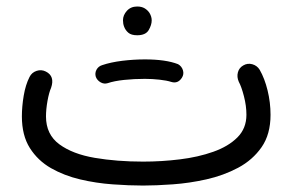

<svg xmlns="http://www.w3.org/2000/svg" viewBox="-20 -538 910 587"><path d="M46.9 -182.1Q46.9 -212.4 52.5 -245.6Q58.1 -278.8 70.3 -302.7Q77.1 -316.4 91.8 -321.3Q106.4 -326.2 120.1 -319.3Q148.4 -305.2 136.2 -269.5Q129.9 -255.4 125.2 -229.5Q120.6 -203.6 120.6 -182.1Q120.6 -127 161.4 -96.9Q202.1 -66.9 269.8 -55.4Q337.4 -43.9 417.5 -43.9Q474.1 -43.9 530 -50.8Q585.9 -57.6 632.1 -74Q678.2 -90.3 705.8 -117.9Q733.4 -145.5 733.4 -187Q733.4 -214.4 725.8 -243.7Q718.3 -272.9 710 -288.1Q703.6 -302.7 707.3 -316.7Q710.9 -330.6 723.6 -337.9Q736.8 -345.7 751.5 -341.6Q766.1 -337.4 773.9 -324.7Q789.1 -298.3 798.1 -261.5Q807.1 -224.6 807.1 -187Q807.1 -127.4 779.8 -88.1Q752.4 -48.8 708 -25.1Q663.6 -1.5 611.3 10.3Q559.1 22 508.1 25.6Q457 29.3 417.5 29.3Q374.5 29.3 324.2 25.6Q273.9 22 225.1 10.5Q176.3 -1 136 -23.9Q95.7 -46.9 71.3 -85.4Q46.9 -124 46.9 -182.1ZM356 -476.1Q356 -491.7 367.9 -504.9Q379.9 -518.1 399.4 -518.1Q413.1 -518.1 422.4 -512.5Q431.6 -506.8 437 -498.5Q443.8 -487.3 443.8 -475.6Q443.8 -461.9 434.6 -446Q425.3 -430.2 399.4 -430.2Q381.3 -430.2 372.3 -438Q363.3 -445.8 359.4 -456.5Q356 -465.3 356 -476.1ZM272.9 -303.2Q269.5 -314.5 275.1 -325Q280.8 -335.4 292.5 -338.9Q318.4 -347.7 353.5 -352.1Q388.7 -356.4 422.9 -356.4Q486.8 -356.4 524.4 -341.8Q535.6 -335.4 539.3 -323.2Q543 -311 536.1 -300.3Q523.9 -281.2 503.4 -287.6Q489.7 -292 467.8 -294.4Q445.8 -296.9 422.9 -296.9Q390.1 -296.9 359.6 -293.7Q329.1 -290.5 309.1 -283.7Q297.9 -280.3 287.4 -286.4Q276.9 -292.5 272.9 -303.2Z"/></svg>

Font: Mikhak Regular
Style: Regular
Weight: 400
Designer: Amin Abedi
Version: Version 3.3